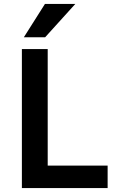

<svg xmlns="http://www.w3.org/2000/svg" viewBox="-20 -954 606 974"><path d="M91 0V-705H222V-114H526V0ZM101 -765 208 -934H362L209 -765Z"/></svg>

Font: Nunito Sans 7pt SemiCondensed
Style: Bold
Weight: 700
Width: 4
Designer: Vernon Adams
Foundry: Vernon Adams
Version: Version 3.101;gftools[0.9.27]